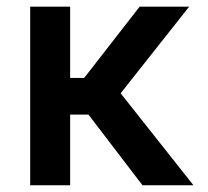

<svg xmlns="http://www.w3.org/2000/svg" viewBox="-20 -548 614 568"><path d="M241.7 -209 401.4 0H552.2L336.9 -272L539.6 -528.3H393.1L229 -317.4H187.5V-528.3H69.3V0H187.5V-209Z"/></svg>

Font: FAU Chimera Medium
Style: Regular
Weight: 500
Version: Version 1.002;hotconv 1.0.117;makeotfexe 2.5.65602